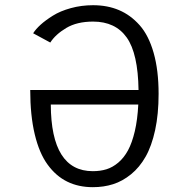

<svg xmlns="http://www.w3.org/2000/svg" viewBox="-20 -726 750 756"><path d="M604.5 -356.5Q604.5 -276.5 590.8 -213.5Q577 -150.5 553.2 -108.8Q529.5 -67 496 -39.8Q462.5 -12.5 425.5 -0.8Q388.5 11 345.5 11Q289 11 244.8 -10.8Q200.5 -32.5 167.5 -77.8Q134.5 -123 116.8 -197.2Q99 -271.5 99 -371.5H525.5Q523.5 -515.5 479 -578.2Q434.5 -641 346.5 -641Q283 -641 240.8 -615.8Q198.5 -590.5 178 -558.5L110.5 -595Q121 -611.5 140 -628.8Q159 -646 188 -664.2Q217 -682.5 258.8 -694Q300.5 -705.5 346.5 -705.5Q403 -705.5 448.5 -686.2Q494 -667 529.8 -626.8Q565.5 -586.5 585 -517.8Q604.5 -449 604.5 -356.5ZM345.5 -52Q375 -52 399.2 -59.5Q423.5 -67 445.8 -85.8Q468 -104.5 484 -134Q500 -163.5 510.8 -209.2Q521.5 -255 524.5 -314.5H180Q181 -52 345.5 -52Z"/></svg>

Font: League Mono Light
Style: Regular
Weight: 300
Width: 6
Designer: Tyler Finck
Foundry: The League of Moveable Type / Tyler Finck
Version: Version 2.210